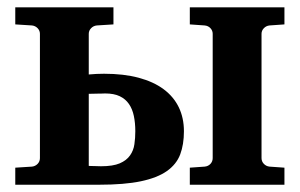

<svg xmlns="http://www.w3.org/2000/svg" viewBox="-20 -508 824 528"><path d="M352.1 -147Q352.1 -169.9 348.1 -189Q344.2 -208 334.7 -221.9Q325.2 -235.8 309.3 -243.4Q293.5 -251 269 -251Q266.6 -251 260.5 -250.7Q254.4 -250.5 247.6 -250.5Q240.7 -250.5 234.1 -250.2Q227.5 -250 224.1 -250V-51.8Q226.1 -51.8 230.5 -51.5Q234.9 -51.3 240.2 -51.3Q245.6 -51.3 250.5 -51Q255.4 -50.8 257.8 -50.8Q290.5 -50.8 309.3 -58.8Q328.1 -66.9 337.6 -80.6Q347.2 -94.2 349.6 -111.3Q352.1 -128.4 352.1 -147ZM502 0V-46.9L543 -49.8Q552.7 -50.8 558.8 -57.4Q564.9 -64 564.9 -73.2V-415Q564.9 -423.8 558.8 -430.4Q552.7 -437 543 -438L502 -440.9V-487.8H762.2V-440.9L721.2 -438Q711.9 -437 705.6 -430.4Q699.2 -423.8 699.2 -415V-73.2Q699.2 -64 705.6 -57.4Q711.9 -50.8 721.2 -49.8L762.2 -46.9V0ZM485.8 -147Q485.8 -110.8 475.6 -83.5Q465.3 -56.2 439 -37.6Q412.6 -19 367.4 -9.5Q322.3 0 252 0H22V-46.9L67.9 -49.8Q77.1 -50.8 83.5 -57.4Q89.8 -64 89.8 -73.2V-415Q89.8 -423.8 83.5 -430.4Q77.1 -437 67.9 -438L22 -440.9V-487.8H292V-440.9L246.1 -438Q236.8 -437 230.5 -430.4Q224.1 -423.8 224.1 -415V-303.2Q232.9 -304.2 245.4 -304.7Q257.8 -305.2 266.1 -305.2Q320.3 -305.2 361.3 -294.2Q402.3 -283.2 429.9 -262.7Q457.5 -242.2 471.7 -212.9Q485.8 -183.6 485.8 -147Z"/></svg>

Font: Charis SIL
Style: Bold
Weight: 700
Foundry: SIL International
Version: Version 4.112